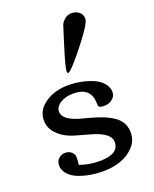

<svg xmlns="http://www.w3.org/2000/svg" viewBox="-154 -916 811 1014"><g transform="rotate(-20 251.0 -409.0)"><path d="M371.1 -671.4Q277.8 -550.8 252 -537.6L245.1 -544.4V-546.9Q245.1 -569.3 276.1 -669.7Q307.1 -770 312.3 -784.9Q317.4 -799.8 334.2 -814.7Q351.1 -829.6 374.3 -829.6Q397.5 -829.6 415.5 -815.9Q433.6 -802.2 433.6 -777.3Q433.6 -752.4 371.1 -671.4ZM247.1 -44.4Q356.9 -44.4 356.9 -111.8Q356.9 -162.6 257.8 -191.4Q239.3 -196.8 212.9 -204.1Q163.6 -217.3 146.5 -224.1Q103.5 -240.7 73.7 -272.5Q43.9 -304.2 43.9 -347.7Q43.9 -403.8 97.4 -440.9Q150.9 -478 226.6 -478Q300.3 -478 364.7 -451.2Q396.5 -438 416.3 -414.6Q436 -391.1 436 -365.7Q436 -340.3 415.8 -325.2Q395.5 -310.1 373.8 -310.1Q352.1 -310.1 345 -314.2Q337.9 -318.4 337.9 -333.5Q337.9 -427.7 237.8 -427.7Q196.3 -427.7 165.5 -409.4Q134.8 -391.1 134.8 -361.8Q134.8 -315.9 230.5 -289.1Q245.6 -285.2 267.1 -279.5Q288.6 -273.9 306.6 -268.3Q324.7 -262.7 344.5 -255.1Q364.3 -247.6 386.2 -235.4Q408.2 -223.1 421.9 -209Q453.6 -176.8 453.6 -131.1Q453.6 -85.4 422.9 -52.2Q361.8 12.7 247.1 12.7Q172.4 12.7 109.4 -11.7Q77.1 -24.4 57.6 -46.9Q38.1 -69.3 38.1 -94.7Q38.1 -120.1 54.2 -134Q70.3 -147.9 90.8 -147.9Q111.3 -147.9 125.7 -135.3Q140.1 -122.6 140.1 -103.8Q140.1 -85 136.7 -63.5Q188.5 -44.4 247.1 -44.4Z"/></g></svg>

Font: Corben
Style: Regular
Weight: 400
Designer: vernon adams
Foundry: vernon adams
Version: Version 1.101